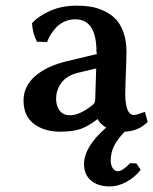

<svg xmlns="http://www.w3.org/2000/svg" viewBox="-20 -460 547 685"><path d="M358.9 -4.9Q337.9 -16.6 328.1 -35.2Q294.9 -9.3 267.1 0.2Q239.3 9.8 194.8 9.8Q137.7 9.8 100.8 -18.3Q64 -46.4 64 -101.1Q64 -152.8 106 -189Q147.9 -225.1 221.2 -242.2L329.1 -268.1H327.1Q324.2 -268.1 324.2 -274.9Q324.2 -391.1 249 -391.1Q228 -391.1 210.2 -383.1Q192.4 -375 180.2 -361.8Q168 -348.6 160.4 -335.9Q152.8 -323.2 147.9 -310.1L111.8 -311Q96.2 -341.8 94.2 -377Q115.2 -401.4 157.5 -420.7Q199.7 -439.9 254.9 -439.9Q281.2 -439.9 304.4 -436Q327.6 -432.1 351.6 -420.9Q375.5 -409.7 392.6 -392.1Q409.7 -374.5 420.4 -344.7Q431.2 -314.9 431.2 -275.9Q431.2 -252.9 430.2 -231Q429.7 -214.4 428.2 -175.8Q426.8 -137.2 426.8 -127.9Q426.8 -49.8 458 -49.8Q467.8 -49.8 497.1 -61L506.8 -24.9Q474.1 7.8 424.8 9.8Q399.4 36.1 387.2 60.3Q375 84.5 375 113.8Q375 128.9 382.1 139.9Q389.2 150.9 400.9 150.9Q409.2 150.9 421.4 142.3Q433.6 133.8 443.8 122.1L466.8 123L481.9 146Q460.9 172.9 430.9 189Q400.9 205.1 372.1 205.1Q329.1 205.1 304.4 183.8Q279.8 162.6 279.8 126Q279.8 63.5 358.9 -4.9ZM323.2 -215.8 257.8 -200.2Q218.3 -190.4 199.2 -164.8Q180.2 -139.2 180.2 -106.9Q180.2 -82.5 192.6 -65.7Q205.1 -48.8 230 -48.8Q265.1 -48.8 312 -86.9Q319.8 -92.8 319.8 -107.9Z"/></svg>

Font: Linear Smooth
Style: Bold
Weight: 700
Designer: Philipp H. Poll, Flanker
Foundry: Philipp H. Poll, reworked by Flanker
Version: Version 1.061 | FøM Fix